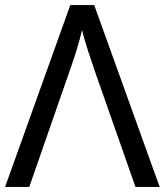

<svg xmlns="http://www.w3.org/2000/svg" viewBox="-20 -734 648 754"><path d="M350 -714 607 0H512L354 -450Q338 -496 324.5 -538Q311 -580 302 -616Q294 -580 281 -538Q268 -496 252 -451L95 0H0L256 -714Z"/></svg>

Font: Apis
Style: Regular
Weight: 400
Designer: Monotype Design Team
Foundry: Monotype Imaging Inc.
Version: Version 2.000; build 0001